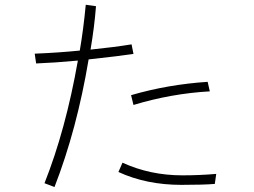

<svg xmlns="http://www.w3.org/2000/svg" viewBox="-20 -750 1040 786"><path d="M122.1 -530.3Q219.7 -534.2 306.6 -543Q321.3 -627.9 331.1 -730.5L373 -724.6Q366.2 -637.7 350.6 -546.9Q445.3 -556.6 518.6 -568.4L526.4 -529.3Q477.5 -521.5 342.8 -506.8Q294.9 -220.7 203.1 15.6L162.1 0Q249 -218.8 298.8 -502Q205.1 -493.2 127.9 -490.2ZM516.6 -360.4Q667 -404.3 830.1 -415L838.9 -376Q681.6 -367.2 526.4 -320.3ZM464.8 -45.9 481.4 -84Q594.7 -32.2 726.6 -32.2Q796.9 -32.2 865.2 -38.1L859.4 2.9Q814.5 6.8 722.7 6.8Q579.1 6.8 464.8 -45.9Z"/></svg>

Font: Gothic A1 ExtraLight
Style: Regular
Weight: 275
Designer: HanYang I&C Co.,Ltd.
Foundry: HanYang I&C Co.,Ltd.
Version: Version 2.50